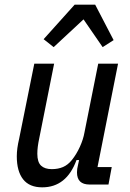

<svg xmlns="http://www.w3.org/2000/svg" viewBox="-20 -791 559 823"><path d="M212 -518 148 -197Q140 -160 140 -132Q140 -96 156 -81Q172 -66 202 -66Q229 -66 250 -75Q271 -84 288 -105Q308 -130 322.5 -162Q337 -194 342 -223L401 -518H486L398 -75H459L445 0H364Q310 0 310 -52Q310 -60 311 -67Q312 -74 314 -82L319 -105H308Q265 12 161 12Q106 12 79 -22.5Q52 -57 52 -121Q52 -138 54.5 -156.5Q57 -175 62 -196L127 -518ZM388 -771 467 -619 420 -589 338 -708 210 -589 167 -623 300 -771Z"/></svg>

Font: IBM Plex Sans Cond Text
Style: Italic
Weight: 450
Width: 3
Italic angle: -11°
Designer: Mike Abbink, Paul van der Laan, Pieter van Rosmalen
Foundry: Bold Monday
Version: Version 1.3